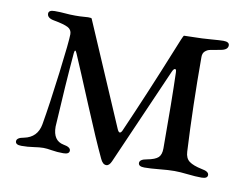

<svg xmlns="http://www.w3.org/2000/svg" viewBox="-59 -534 824 632"><g transform="rotate(10 353.5 -218.0)"><path d="M578 -388Q578 -225 586 -73Q587 -51 600.5 -41Q614 -31 643 -25Q667 -21 667 -9Q667 3 647 3Q627 3 600.5 0Q574 -3 556 -3Q536 -3 506 0Q476 3 456 3Q436 3 436 -9Q436 -21 460 -25Q487 -30 497 -39.5Q507 -49 507 -70Q507 -229 504 -323Q504 -331 501.5 -333Q499 -335 496 -332.5Q493 -330 490 -323L348 1Q341 17 331 17Q319 17 311 -1Q284 -58 238.5 -167.5Q193 -277 171 -328Q164 -345 162 -328Q153 -224 145 -79Q145 -32 181 -25Q205 -21 205 -9Q205 3 185 3Q164 3 146.5 0Q129 -3 118 -3Q105 -3 85.5 0Q66 3 45 3Q25 3 25 -9Q25 -21 49 -25Q93 -34 101 -79Q113 -148 126.5 -256Q140 -364 140 -387Q140 -402 126.5 -409Q113 -416 80 -422Q56 -426 56 -441Q56 -453 76 -453Q96 -453 111.5 -451.5Q127 -450 145 -450Q162 -450 172.5 -451Q183 -452 188 -452Q199 -452 200 -450L348 -106Q356 -88 364 -104Q425 -243 484 -389Q507 -447 509 -447L547 -448Q566 -448 598 -450.5Q630 -453 640 -453Q660 -453 660 -441Q660 -426 636 -422Q609 -417 601 -415.5Q593 -414 585.5 -407.5Q578 -401 578 -388Z"/></g></svg>

Font: EB Garamond SC 12
Style: Regular
Weight: 400
Version: Version 0.016 ; ttfautohint (v0.97) -l 8 -r 50 -G 200 -x 0 -